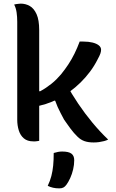

<svg xmlns="http://www.w3.org/2000/svg" viewBox="-20 -775 640 1058"><path d="M196 1Q189 2 184 3Q179 4 174.5 4Q170 4 163 4Q131 4 111.5 -12.5Q92 -29 83.5 -56.5Q75 -84 75 -115Q75 -191 75 -257.5Q75 -324 75 -387.5Q75 -451 75 -516.5Q75 -582 75 -655Q75 -682 71.5 -706.5Q68 -731 58 -750Q64 -752 70 -752.5Q76 -753 82.5 -754Q89 -755 94 -755Q121 -755 144 -742Q167 -729 181.5 -697Q196 -665 196 -609Q196 -530 196 -454Q196 -378 196 -302.5Q196 -227 196 -151.5Q196 -76 196 1ZM496 10Q466 10 445 2.5Q424 -5 407 -22Q397 -32 387.5 -42.5Q378 -53 369 -65.5Q360 -78 351 -90.5Q342 -103 333 -116Q323 -135 314 -152Q305 -169 297.5 -186Q290 -203 284 -220L254 -222L344 -314Q375 -257 411.5 -203Q448 -149 489 -99.5Q530 -50 576 -6Q567 -1 553.5 2.5Q540 6 526 8Q512 10 496 10ZM158 -276 201 -272Q218 -281 233.5 -291.5Q249 -302 263.5 -313.5Q278 -325 291 -338Q304 -351 316 -365Q338 -392 356.5 -420Q375 -448 390.5 -479.5Q406 -511 419 -546H439Q468 -546 490 -540.5Q512 -535 524.5 -525Q537 -515 537 -501Q537 -491 533 -479.5Q529 -468 518 -448Q500 -412 476 -380Q452 -348 424 -320.5Q396 -293 364.5 -270Q333 -247 300 -230Q267 -213 232.5 -202Q198 -191 163 -186ZM276 68Q289 64 300 62Q311 60 323 60Q358 60 373.5 71.5Q389 83 389 108Q389 133 383 158.5Q377 184 367 206Q357 228 346 243Q338 254 329 258.5Q320 263 307 263Q288 263 272.5 259.5Q257 256 243 249Q256 222 263 195Q270 168 273 137.5Q276 107 276 68Z"/></svg>

Font: Recursive Monospace Casual SemiBold
Style: Regular
Weight: 600
Version: Version 1.047